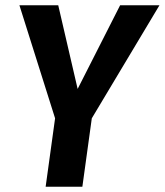

<svg xmlns="http://www.w3.org/2000/svg" viewBox="-20 -712 628 732"><path d="M330 -261 294 0H154L190 -261L54 -692H202L276 -373L438 -692H588Z"/></svg>

Font: Fira Sans Condensed SemiBold
Style: Italic
Weight: 600
Width: 3
Italic angle: -8°
Designer: bBox Type GmbH & Carrois Corporate GbR & Edenspiekermann AG
Foundry: bBox Type GmbH & Carrois Corporate GbR & Edenspiekermann AG
Version: Version 4.301